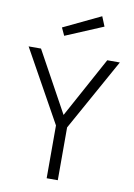

<svg xmlns="http://www.w3.org/2000/svg" viewBox="-100 -990 733 1053"><g transform="rotate(10 267.0 -464.0)"><path d="M298 0H236V-294L13 -695H82L267 -358L451 -695H521L298 -294ZM175 -829 382 -928 404 -874 195 -786Z"/></g></svg>

Font: Titillium Web
Style: Light
Weight: 300
Version: Version 1.001;PS 57.000;hotconv 1.0.70;makeotf.lib2.5.55311